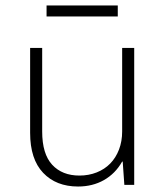

<svg xmlns="http://www.w3.org/2000/svg" viewBox="-20 -675 605 701"><path d="M265 6Q185 6 137.5 -44Q90 -94 90 -190V-500H134V-195Q134 -113 170.5 -73.5Q207 -34 270 -34Q304 -34 333 -45.5Q362 -57 382.5 -78Q403 -99 414.5 -129Q426 -159 426 -195V-500H470V0H434L428 -85H426Q401 -41 359.5 -17.5Q318 6 265 6ZM150 -655H410V-615H150Z"/></svg>

Font: PT Root UI Light
Style: Regular
Weight: 300
Designer: Vitaly Kuzmin
Foundry: ParaType Ltd.
Version: Version 2.000G